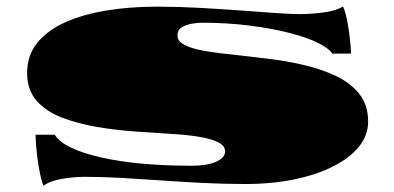

<svg xmlns="http://www.w3.org/2000/svg" viewBox="-20 -554 1233 601"><path d="M116.2 27.3Q110.8 15.6 106.2 -6.1Q101.6 -27.8 98.1 -52.5Q94.7 -77.1 93 -98.9Q91.3 -120.6 91.3 -132.3H151.4Q164.6 -110.4 201.7 -92.3Q238.8 -74.2 294.9 -61.5Q410.2 -35.2 580.6 -35.2Q628.4 -35.2 656.7 -47.9Q684.6 -60.5 684.6 -79.6Q684.6 -96.2 667.2 -106.2Q649.9 -116.2 620.1 -122.6Q580.6 -130.9 524.9 -134.3Q469.2 -137.7 406.5 -142.1Q343.8 -146.5 283.2 -156.7Q223.6 -167 173.8 -186Q124 -205.1 94.5 -238.8Q64.9 -272.5 64.9 -325.7Q64.9 -380.9 96.9 -420.2Q128.9 -459.5 185.5 -484.9Q240.7 -509.3 314 -521.2Q387.2 -533.2 471.7 -533.2Q537.1 -533.2 603.3 -529.5Q669.4 -525.9 730 -521.5Q791 -517.1 840.6 -513.4Q890.1 -509.8 918.5 -509.8Q952.1 -509.8 991.9 -514.9Q1031.7 -520 1053.7 -533.7Q1061 -518.1 1066.7 -489.3Q1072.3 -460.4 1075.4 -431.6Q1078.6 -402.8 1078.6 -386.2H1020Q1010.3 -402.3 974.9 -419.9Q939.5 -437.5 884.8 -451.2Q830.1 -465.3 760 -474.1Q689.9 -482.9 611.3 -482.9Q600.6 -482.9 582.5 -480.2Q564.5 -477.5 550 -469.2Q535.6 -460.9 535.6 -442.9Q535.6 -426.8 552.2 -416.5Q568.8 -406.2 597.7 -399.4Q626.5 -392.6 664.6 -387.9Q702.6 -383.3 745.6 -378.9Q788.6 -374 834 -368.2Q879.4 -362.3 922.4 -352.5Q980.5 -339.8 1028.1 -317.9Q1075.7 -295.9 1104 -261Q1132.3 -226.1 1132.3 -173.3Q1132.3 -130.9 1103.8 -95.2Q1075.2 -59.6 1023.9 -33.7Q972.7 -7.3 902.3 7.3Q832 22 748.5 22Q680.2 22 613.5 18.6Q546.9 15.1 483.4 10.7Q419.9 6.3 359.9 2.9Q299.8 -0.5 245.1 -0.5Q212.9 -0.5 175.3 5.6Q137.7 11.7 116.2 27.3Z"/></svg>

Font: Asset
Style: Regular
Weight: 400
Version: Version 1.003; ttfautohint (v1.8.4.7-5d5b)